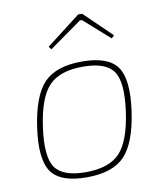

<svg xmlns="http://www.w3.org/2000/svg" viewBox="-81 -764 718 842"><g transform="rotate(-10 278.5 -343.0)"><path d="M463 -581 451 -569 336 -671H327L182 -568L172 -581L324 -698H342ZM304 -492Q421 -492 461 -435Q501 -378 481 -238Q461 -100 407 -44Q353 12 238 12Q121 12 81 -45Q41 -102 61 -242Q81 -380 135 -436Q189 -492 304 -492ZM86 -238Q68 -110 101.5 -60.5Q135 -11 238 -11Q341 -11 389.5 -62Q438 -113 456 -242Q474 -370 440.5 -419.5Q407 -469 304 -469Q201 -469 152.5 -418Q104 -367 86 -238Z"/></g></svg>

Font: Ezarion Thin
Style: Italic
Weight: 250
Italic angle: -8°
Designer: Natanael Gama
Version: Version 1.001;PS 001.001;hotconv 1.0.70;makeotf.lib2.5.58329